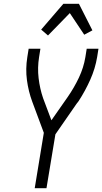

<svg xmlns="http://www.w3.org/2000/svg" viewBox="-20 -992 540 1012"><path d="M163 0 211 -292 150 -456Q130 -510 122 -569.5Q114 -629 124 -691L131 -735H193L186 -691Q177 -635 183.5 -580Q190 -525 207 -475L251 -358L337 -481Q371 -530 396 -583Q421 -636 430 -691L437 -735H499L492 -691Q482 -631 456 -572.5Q430 -514 395 -460Q392 -457 391 -454.5Q390 -452 387 -450L272 -284L225 0ZM233 -805 197 -836 314 -972H396L467 -832L424 -809L348 -923Z"/></svg>

Font: Iosevka Curly Light
Style: Italic
Weight: 300
Italic angle: -9°
Monospace: yes
Designer: Belleve Invis
Foundry: Belleve Invis
Version: Version 22.1.2; ttfautohint (v1.8.4)